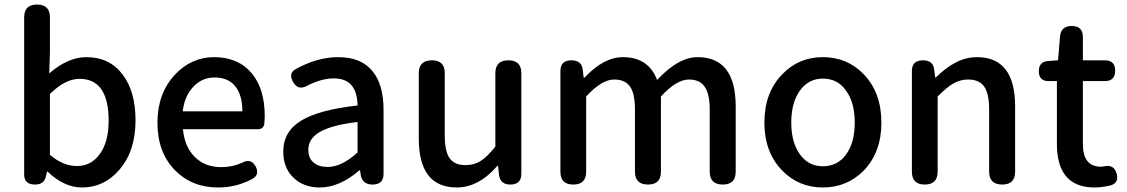

<svg xmlns="http://www.w3.org/2000/svg" viewBox="-20 -817 4990 850"><path d="M343 13Q264 13 191 -57H188L184 -39Q177 0 135 0Q87 0 87 -45V-398V-740Q87 -797 144 -797Q201 -797 201 -740V-586L198 -492Q281 -564 362 -564Q465 -564 523 -487Q580 -412 580 -284Q580 -148 508 -65Q441 13 343 13ZM321 -82Q383 -82 421 -134Q461 -188 461 -282Q461 -468 332 -468Q269 -468 201 -401V-266V-132Q258 -82 321 -82Z M945 13Q830 13 755 -63Q677 -142 677 -274Q677 -403 754 -486Q827 -564 928 -564Q1035 -564 1095 -492Q1152 -423 1152 -303Q1152 -288 1150 -268Q1146 -245 1121 -245H968H790Q797 -167 842.5 -122Q888 -77 960 -77Q1008 -77 1053 -97Q1091 -118 1112 -80Q1130 -45 1099 -26Q1028 13 945 13ZM789 -324H921H1053Q1053 -396 1021.5 -435Q990 -474 930 -474Q876 -474 838 -435Q797 -394 789 -324Z M1396 13Q1324 13 1279 -30.5Q1234 -74 1234 -146Q1234 -234 1312.5 -282.5Q1391 -331 1563 -350Q1561 -470 1458 -470Q1403 -470 1339 -437Q1299 -415 1277 -455Q1256 -493 1289 -511Q1384 -564 1478 -564Q1579 -564 1629 -502Q1678 -443 1678 -331V-165V-47Q1678 0 1629 0Q1585 0 1577 -42L1574 -63H1571Q1483 13 1396 13ZM1431 -78Q1493 -78 1563 -142V-209V-277Q1445 -263 1393 -231Q1345 -202 1345 -154Q1345 -115 1370 -96Q1392 -78 1431 -78Z M2002 13Q1834 13 1834 -204V-493Q1834 -550 1892 -550Q1949 -550 1949 -493V-218Q1949 -147 1970.5 -116.5Q1992 -86 2041 -86Q2079 -86 2109 -105Q2138 -124 2173 -168V-493Q2173 -550 2231 -550Q2288 -550 2288 -493V-275V-47Q2288 0 2239 0Q2194 0 2189 -44L2185 -83H2182Q2099 13 2002 13Z M2518 0Q2461 0 2461 -57V-275V-503Q2461 -550 2510 -550Q2556 -550 2560 -507L2564 -473H2567Q2653 -564 2737 -564Q2851 -564 2889 -463Q2983 -564 3068 -564Q3237 -564 3237 -346V-57Q3237 0 3180 0Q3122 0 3122 -57V-332Q3122 -402 3099 -434Q3077 -465 3030 -465Q2975 -465 2906 -390V-57Q2906 0 2849 0Q2791 0 2791 -57V-332Q2791 -403 2769 -434Q2747 -465 2699 -465Q2644 -465 2575 -390V-57Q2575 0 2518 0Z M3623 13Q3516 13 3443 -62Q3364 -143 3364 -274Q3364 -407 3443 -488Q3516 -564 3623 -564Q3731 -564 3804 -488Q3882 -407 3882 -274Q3882 -143 3804 -62Q3730 13 3623 13ZM3623 -81Q3688 -81 3726 -133.5Q3764 -186 3764 -274Q3764 -363 3726 -415Q3689 -469 3623 -469Q3559 -469 3521 -415.5Q3483 -362 3483 -274.5Q3483 -187 3521 -134Q3559 -81 3623 -81Z M4074 0Q4017 0 4017 -57V-275V-503Q4017 -550 4066 -550Q4112 -550 4116 -507L4120 -474H4123Q4167 -517 4205 -537Q4253 -564 4305 -564Q4474 -564 4474 -346V-57Q4474 0 4417 0Q4359 0 4359 -57V-332Q4359 -403 4337 -434Q4315 -465 4266 -465Q4230 -465 4198 -446Q4171 -430 4131 -390V-57Q4131 0 4074 0Z M4826 13Q4659 13 4659 -180V-458H4622Q4579 -458 4579 -502Q4579 -544 4620 -547L4664 -550L4673 -657Q4678 -702 4724 -702Q4774 -702 4774 -654V-550H4871Q4917 -550 4917 -504Q4917 -458 4871 -458H4845H4774V-179Q4774 -79 4854 -79Q4861 -79 4865 -80Q4913 -92 4924 -46Q4934 -7 4896 4Q4856 13 4826 13Z"/></svg>

Font: GenSenRounded TW M
Style: Regular
Weight: 500
Version: Version 1.501;PS 1;hotconv 16.6.51;makeotf.lib2.5.65220